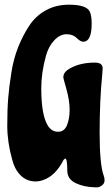

<svg xmlns="http://www.w3.org/2000/svg" viewBox="-20 -755 476 819"><path d="M416 -436Q405 -325 405 -189.5Q405 -54 422 -7Q426 2 426 14.5Q426 27 416 35Q406 43 396 44H385Q338 43 302.5 26Q267 9 267 -28Q267 -79 258 -79L251 -73Q217 -5 164 13Q147 19 132 19Q95 19 69 -6Q43 -31 32 -74Q11 -149 11 -218.5Q11 -288 15 -337Q19 -386 28.5 -445.5Q38 -505 57.5 -554Q77 -603 104.5 -645Q132 -687 175.5 -711Q219 -735 274 -735Q352 -735 364 -703Q371 -686 371 -654Q371 -577 335 -577Q323 -577 307 -593Q291 -609 263.5 -609Q236 -609 211.5 -583Q187 -557 176 -517Q156 -444 156 -379Q156 -260 186 -216Q202 -193 228 -193Q254 -193 265.5 -220.5Q277 -248 277 -287Q277 -326 263.5 -374Q250 -422 250 -425Q250 -443 267 -456Q313 -488 385 -488Q418 -488 418 -463Z"/></svg>

Font: Chicle
Style: Regular
Weight: 400
Designer: Angel Koziupa and Alejandro Paul
Foundry: Angel Koziupa and Alejandro Paul
Version: Version 1.000